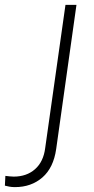

<svg xmlns="http://www.w3.org/2000/svg" viewBox="-140 -546 384 786"><path d="M-79 220Q-92 220 -102 218Q-112 216 -120 214L-118 174Q-110 175 -100.5 176Q-91 177 -84 177Q-31 177 3.5 146.5Q38 116 45 60L128 -526H173L90 64Q79 141 33.5 180.5Q-12 220 -79 220Z"/></svg>

Font: Plus Jakarta Sans ExtraLight
Style: Italic
Weight: 200
Italic angle: -8°
Designer: Gumpita Rahayu
Foundry: Tokotype
Version: Version 2.071; ttfautohint (v1.8.4.7-5d5b);gftools[0.9.29]